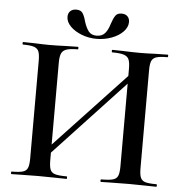

<svg xmlns="http://www.w3.org/2000/svg" viewBox="-55 -852 860 905"><g transform="rotate(5 375.0 -399.5)"><path d="M147 -89 587 -558 605 -541 166 -71ZM32 -12Q68 -12 85 -17Q102 -22 108 -36.5Q114 -51 114 -81V-544Q114 -574 108 -588Q102 -602 85 -607.5Q68 -613 33 -613Q31 -613 31 -619Q31 -625 33 -625L86 -624Q132 -622 158 -622Q193 -622 241 -624L293 -625Q295 -625 295 -619Q295 -613 293 -613Q257 -613 239.5 -607Q222 -601 215.5 -586.5Q209 -572 209 -542V-81Q209 -51 215 -36.5Q221 -22 238.5 -17Q256 -12 293 -12Q295 -12 295 -6Q295 0 293 0Q259 0 240 -1L158 -2L85 -1Q66 0 32 0Q30 0 30 -6Q30 -12 32 -12ZM456 -12Q494 -12 511.5 -17Q529 -22 535 -36.5Q541 -51 541 -81V-542Q541 -572 535 -586.5Q529 -601 511 -607Q493 -613 456 -613Q453 -613 453 -619Q453 -625 456 -625L504 -624Q552 -622 589 -622Q616 -622 662 -624L717 -625Q720 -625 720 -619Q720 -613 717 -613Q681 -613 664.5 -607.5Q648 -602 642 -588Q636 -574 636 -544V-81Q636 -51 642 -36.5Q648 -22 664.5 -17Q681 -12 717 -12Q720 -12 720 -6Q720 0 717 0Q683 0 662 -1L589 -2L504 -1Q486 0 456 0Q453 0 453 -6Q453 -12 456 -12ZM437 -746Q446 -773 455 -786Q464 -799 484 -799Q502 -799 512 -789Q522 -779 522 -762Q522 -738 501.5 -716.5Q481 -695 447 -682.5Q413 -670 376 -670Q339 -670 305.5 -683Q272 -696 251.5 -717Q231 -738 231 -762Q231 -779 241.5 -789Q252 -799 270 -799Q291 -799 300 -785.5Q309 -772 316 -745Q325 -717 337.5 -701Q350 -685 375 -685Q401 -685 415 -701.5Q429 -718 437 -746Z"/></g></svg>

Font: Cormorant SC SemiBold
Style: Regular
Weight: 600
Designer: Christian Thalmann (Catharsis Fonts)
Foundry: Catharsis Fonts
Version: Version 4.000